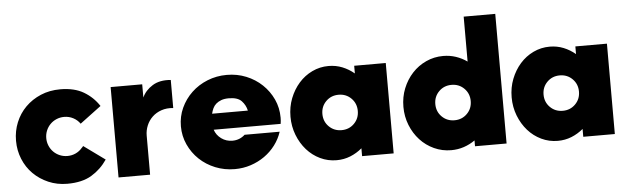

<svg xmlns="http://www.w3.org/2000/svg" viewBox="-49 -955 3740 1145"><g transform="rotate(-5 1821.0 -382.5)"><path d="M319 -554Q403 -554 459 -521Q515 -488 550 -434L423 -339Q407 -362 382 -375Q357 -388 328 -388Q304 -388 282.5 -379Q261 -370 245 -354Q229 -338 220 -316.5Q211 -295 211 -271Q211 -247 220 -225.5Q229 -204 245 -188Q261 -172 282.5 -163Q304 -154 328 -154Q354 -154 377 -164.5Q400 -175 416 -194Q418 -196 421 -199Q424 -202 426 -205L553 -113Q515 -57 458.5 -23Q402 11 313 11Q252 11 200 -11.5Q148 -34 110 -72Q72 -110 51 -161.5Q30 -213 30 -270V-272Q30 -329 51 -380.5Q72 -432 110.5 -470.5Q149 -509 202 -531.5Q255 -554 319 -554Z M809 0H620V-541H809V-462Q828 -504 871.5 -531Q915 -558 981 -552V-384Q942 -388 910 -377Q878 -366 855.5 -344.5Q833 -323 821 -294Q809 -265 809 -234Z M1316 -159Q1338 -159 1357 -166.5Q1376 -174 1391 -188H1601Q1587 -145 1559.5 -108.5Q1532 -72 1494.5 -45.5Q1457 -19 1411.5 -4Q1366 11 1316 11Q1254 11 1199.5 -11Q1145 -33 1104.5 -71.5Q1064 -110 1040.5 -161.5Q1017 -213 1017 -271Q1017 -330 1040.5 -381Q1064 -432 1104.5 -470.5Q1145 -509 1199.5 -531Q1254 -553 1316 -553Q1378 -553 1432 -531Q1486 -509 1526.5 -470.5Q1567 -432 1590.5 -381Q1614 -330 1614 -271Q1614 -252 1611 -234H1210Q1221 -201 1250 -180Q1279 -159 1316 -159ZM1316 -413Q1289 -413 1270.5 -406Q1252 -399 1239.5 -388Q1227 -377 1220 -362Q1213 -347 1209 -330H1423Q1416 -363 1392.5 -388Q1369 -413 1316 -413Z M1925 -553Q1969 -553 2007.5 -537.5Q2046 -522 2078 -495V-541H2267V0H2078V-47Q2046 -20 2007.5 -4.5Q1969 11 1925 11Q1873 11 1827 -11Q1781 -33 1747 -71.5Q1713 -110 1693 -161.5Q1673 -213 1673 -271Q1673 -330 1693 -381Q1713 -432 1747 -470.5Q1781 -509 1827 -531Q1873 -553 1925 -553ZM1970 -377Q1925 -377 1894.5 -346.5Q1864 -316 1864 -271Q1864 -226 1894.5 -195.5Q1925 -165 1970 -165Q2015 -165 2045.5 -195.5Q2076 -226 2076 -271Q2076 -316 2045.5 -346.5Q2015 -377 1970 -377Z M2943 -776V0H2754V-35Q2723 -13 2687 -1Q2651 11 2611 11Q2557 11 2509 -11Q2461 -33 2425.5 -71.5Q2390 -110 2369.5 -161.5Q2349 -213 2349 -271Q2349 -330 2369.5 -381Q2390 -432 2425.5 -470.5Q2461 -509 2509 -531Q2557 -553 2611 -553Q2651 -553 2687 -541Q2723 -529 2754 -507V-776ZM2646 -377Q2601 -377 2570.5 -346.5Q2540 -316 2540 -271Q2540 -226 2570.5 -195.5Q2601 -165 2646 -165Q2691 -165 2721.5 -195.5Q2752 -226 2752 -271Q2752 -316 2721.5 -346.5Q2691 -377 2646 -377Z M3249 -553Q3293 -553 3331.5 -537.5Q3370 -522 3402 -495V-541H3591V0H3402V-47Q3370 -20 3331.5 -4.5Q3293 11 3249 11Q3197 11 3151 -11Q3105 -33 3071 -71.5Q3037 -110 3017 -161.5Q2997 -213 2997 -271Q2997 -330 3017 -381Q3037 -432 3071 -470.5Q3105 -509 3151 -531Q3197 -553 3249 -553ZM3294 -377Q3249 -377 3218.5 -346.5Q3188 -316 3188 -271Q3188 -226 3218.5 -195.5Q3249 -165 3294 -165Q3339 -165 3369.5 -195.5Q3400 -226 3400 -271Q3400 -316 3369.5 -346.5Q3339 -377 3294 -377Z"/></g></svg>

Font: Afrihost Sans Black
Style: Regular
Weight: 900
Foundry: https://www.afrihost.com
Version: Version 1.000